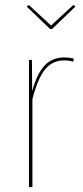

<svg xmlns="http://www.w3.org/2000/svg" viewBox="-20 -762 337 782"><path d="M281 -523 278 -511Q261 -516 241 -516Q193 -516 163 -478.5Q133 -441 112 -358V0H98V-518H110L111 -391Q131 -463 162 -495.5Q193 -528 242 -528Q264 -528 281 -523ZM287 -735 192 -644H184L89 -735L97 -742L188 -658L279 -742Z"/></svg>

Font: Fira Sans Compressed Hair
Style: Regular
Weight: 100
Width: 1
Designer: bBox Type GmbH & Carrois Corporate GbR & Edenspiekermann AG
Foundry: bBox Type GmbH & Carrois Corporate GbR & Edenspiekermann AG
Version: Version 4.301